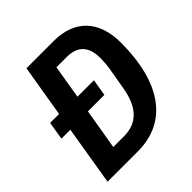

<svg xmlns="http://www.w3.org/2000/svg" viewBox="-187 -836 974 974"><g transform="rotate(-45 300.0 -349.0)"><path d="M34 0H251C461 0 581 -161 581 -451C581 -605 499 -698 346 -698H150L103 -417H39L23 -320H87ZM179 -104 216 -323H334L349 -413H231L261 -594H333C413 -594 452 -553 452 -470C452 -448 450 -420 446 -396L426 -279C406 -162 351 -104 255 -104Z"/></g></svg>

Font: IBM Plex Mono SmBld
Style: Italic
Weight: 600
Italic angle: -9.5°
Monospace: yes
Designer: Mike Abbink, Paul van der Laan, Pieter van Rosmalen
Foundry: Bold Monday
Version: Version 2.004